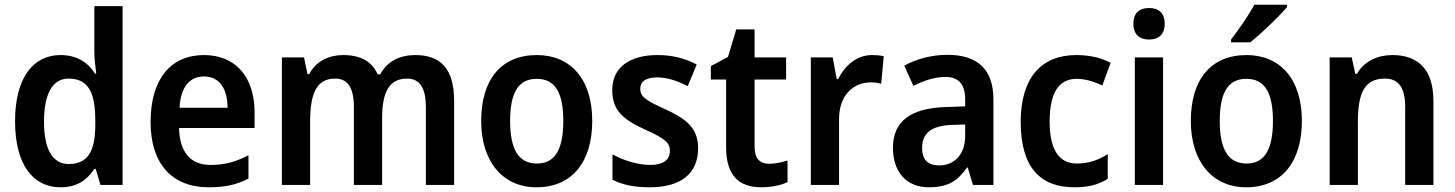

<svg xmlns="http://www.w3.org/2000/svg" viewBox="-20 -786 6183 816"><path d="M237 10C307 10 350 -21 381 -68H387L407 0H501V-760H381V-566C381 -535 386 -498 389 -473H384C354 -521 306 -552 237 -552C120 -552 44 -454 44 -271C44 -88 119 10 237 10ZM272 -89C203 -89 167 -151 167 -270C167 -386 203 -452 271 -452C356 -452 385 -392 385 -274V-253C384 -142 353 -89 272 -89Z M847 -552C707 -552 620 -452 620 -267C620 -89 712 10 867 10C937 10 986 -1 1036 -27V-126C982 -98 935 -85 874 -85C790 -85 743 -140 741 -242H1062V-308C1062 -458 982 -552 847 -552ZM847 -461C915 -461 947 -406 947 -328H743C748 -418 787 -461 847 -461Z M1744 -552C1682 -552 1626 -527 1596 -470H1585C1562 -524 1513 -552 1439 -552C1380 -552 1324 -528 1294 -471H1287L1272 -542H1178V0H1298V-266C1298 -385 1323 -452 1404 -452C1459 -452 1484 -412 1484 -330V0H1604V-283C1604 -393 1633 -452 1710 -452C1765 -452 1790 -411 1790 -330V0H1910V-356C1910 -492 1855 -552 1744 -552Z M2497 -272C2497 -453 2402 -552 2262 -552C2110 -552 2025 -448 2025 -272C2025 -99 2117 10 2260 10C2413 10 2497 -100 2497 -272ZM2148 -272C2148 -391 2182 -451 2261 -451C2340 -451 2374 -391 2374 -272C2374 -153 2340 -91 2262 -91C2182 -91 2148 -154 2148 -272Z M2947 -156C2947 -246 2891 -283 2807 -322C2720 -361 2701 -377 2701 -409C2701 -440 2726 -457 2773 -457C2820 -457 2860 -441 2903 -420L2941 -512C2887 -540 2834 -552 2774 -552C2657 -552 2582 -500 2582 -404C2582 -316 2629 -278 2720 -236C2813 -195 2827 -176 2827 -145C2827 -108 2801 -85 2743 -85C2690 -85 2628 -105 2583 -130V-22C2628 0 2675 10 2742 10C2872 10 2947 -47 2947 -156Z M3249 -90C3209 -90 3187 -113 3187 -161V-448H3321V-542H3187V-661H3109L3074 -544L3001 -505V-448H3066V-160C3066 -34 3126 10 3216 10C3259 10 3300 1 3327 -12V-104C3302 -96 3275 -90 3249 -90Z M3686 -552C3620 -552 3570 -506 3542 -450H3536L3519 -542H3426V0H3546V-280C3546 -381 3606 -436 3682 -436C3694 -436 3714 -434 3725 -430L3736 -547C3721 -551 3701 -552 3686 -552Z M4006 -553C3939 -553 3874 -535 3823 -507L3862 -421C3908 -444 3952 -459 3998 -459C4053 -459 4082 -429 4082 -363V-334L3998 -331C3850 -326 3775 -270 3775 -158C3775 -53 3834 10 3928 10C4008 10 4049 -16 4090 -74H4093L4115 0H4202V-364C4202 -491 4135 -553 4006 -553ZM4025 -255 4082 -257V-209C4082 -128 4035 -83 3971 -83C3927 -83 3899 -104 3899 -157C3899 -216 3933 -252 4025 -255Z M4546 10C4606 10 4648 -1 4688 -26V-131C4648 -106 4608 -91 4556 -91C4481 -91 4441 -150 4441 -269C4441 -389 4478 -451 4556 -451C4591 -451 4627 -440 4665 -423L4700 -519C4665 -538 4617 -552 4554 -552C4407 -552 4318 -457 4318 -268C4318 -77 4399 10 4546 10Z M4864 -752C4824 -752 4797 -733 4797 -685C4797 -638 4824 -618 4864 -618C4902 -618 4930 -638 4930 -685C4930 -732 4903 -752 4864 -752ZM4923 -542H4803V0H4923Z M5450 -756V-766H5311C5287 -721 5245 -661 5212 -618V-606H5293C5341 -643 5419 -719 5450 -756ZM5513 -272C5513 -453 5418 -552 5278 -552C5126 -552 5041 -448 5041 -272C5041 -99 5133 10 5276 10C5429 10 5513 -100 5513 -272ZM5164 -272C5164 -391 5198 -451 5277 -451C5356 -451 5390 -391 5390 -272C5390 -153 5356 -91 5278 -91C5198 -91 5164 -154 5164 -272Z M5898 -552C5836 -552 5778 -527 5747 -472H5740L5725 -542H5631V0H5751V-267C5751 -391 5779 -452 5866 -452C5926 -452 5952 -411 5952 -330V0H6072V-357C6072 -491 6007 -552 5898 -552Z"/></svg>

Font: Noto Sans Kannada SemiCondensed SemiBold
Style: Regular
Weight: 600
Width: 4
Designer: Jelle Bosma - Monotype Design Team
Foundry: Monotype Imaging Inc.
Version: Version 2.005